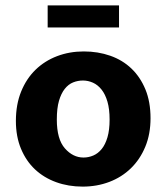

<svg xmlns="http://www.w3.org/2000/svg" viewBox="-20 -682 618 713"><path d="M539 -243Q539 -184 519.5 -137Q500 -90 466 -57Q432 -24 386 -6.5Q340 11 287 11Q234 11 188.5 -5.5Q143 -22 110 -53Q77 -84 58 -129.5Q39 -175 39 -233Q39 -294 58.5 -342Q78 -390 112 -423Q146 -456 192 -473.5Q238 -491 291 -491Q344 -491 389.5 -475Q435 -459 468 -427.5Q501 -396 520 -350Q539 -304 539 -243ZM387 -238Q387 -277 379 -304.5Q371 -332 357 -349.5Q343 -367 325 -375Q307 -383 288 -383Q269 -383 251.5 -376Q234 -369 220.5 -352Q207 -335 199 -307.5Q191 -280 191 -238Q191 -165 221 -131Q251 -97 290 -97Q309 -97 326.5 -104.5Q344 -112 357.5 -128.5Q371 -145 379 -172Q387 -199 387 -238ZM422 -662V-580H157V-662Z"/></svg>

Font: Mukta Mahee ExtraBold
Style: Regular
Weight: 800
Designer: Shuchita Grover, Noopur Datye, Girish Dalvi, Yashodeep Gholap
Foundry: Ek Type
Version: Version 2.538;PS 1.000;hotconv 16.6.51;makeotf.lib2.5.65220;